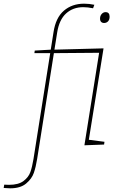

<svg xmlns="http://www.w3.org/2000/svg" viewBox="-113 -788 662 1044"><path d="M450 -525 370 -28 455 -17 453 -2 346 2 426 -501 180 -499 89 76Q82 120 71 152Q60 184 29 210Q-2 236 -58 236Q-69 236 -93 234L-90 216L-64 217Q-13 217 14.5 196.5Q42 176 52 148Q62 120 69 77L160 -499H74L76 -513L163 -518L178 -613Q190 -692 234.5 -730Q279 -768 344 -768Q372 -768 400 -762L393 -743Q364 -749 340 -749Q284 -749 246.5 -715Q209 -681 198 -612L183 -518ZM483 -697Q483 -681 474.5 -672Q466 -663 453 -663Q443 -663 437 -669Q431 -675 431 -687Q431 -702 440 -712Q449 -722 461 -722Q483 -722 483 -697Z"/></svg>

Font: Bitter Pro Thin
Style: Italic
Weight: 250
Italic angle: -9°
Designer: Sol Matas, and Bitter project Authors
Foundry: Sol Matas
Version: Version 1.010